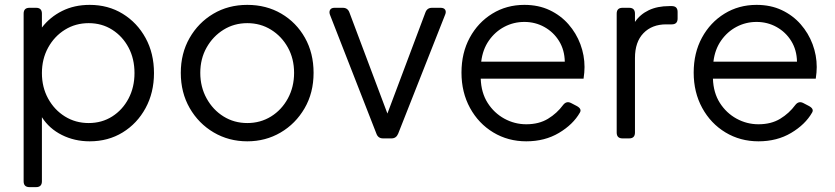

<svg xmlns="http://www.w3.org/2000/svg" viewBox="-20 -568 3427 788"><path d="M101 200Q77 200 77 176V-512Q77 -536 101 -536H128Q152 -536 152 -512V-455Q185 -498 235 -523Q285 -548 348 -548Q424 -548 483.5 -511.5Q543 -475 577.5 -412Q612 -349 612 -268Q612 -188 577.5 -124.5Q543 -61 483.5 -24.5Q424 12 348 12Q286 12 234 -14Q182 -40 152 -87V176Q152 200 128 200ZM344 -63Q398 -63 440.5 -90Q483 -117 507.5 -163.5Q532 -210 532 -268Q532 -327 507.5 -373Q483 -419 440.5 -446Q398 -473 344 -473Q290 -473 246.5 -446Q203 -419 177.5 -372.5Q152 -326 152 -268Q152 -210 177.5 -163.5Q203 -117 246.5 -90Q290 -63 344 -63Z M995 12Q919 12 857 -24.5Q795 -61 758.5 -124.5Q722 -188 722 -269Q722 -349 758 -412Q794 -475 855.5 -511.5Q917 -548 995 -548Q1073 -548 1134.5 -512Q1196 -476 1231.5 -413Q1267 -350 1267 -269Q1267 -187 1230 -123.5Q1193 -60 1131.5 -24Q1070 12 995 12ZM995 -63Q1049 -63 1092.5 -90Q1136 -117 1161.5 -164Q1187 -211 1187 -269Q1187 -327 1161.5 -373Q1136 -419 1092.5 -446Q1049 -473 995 -473Q941 -473 897.5 -446Q854 -419 828 -373Q802 -327 802 -269Q802 -211 828 -164Q854 -117 897.5 -90Q941 -63 995 -63Z M1552 0Q1532 0 1525 -19L1334 -508Q1330 -520 1335 -528Q1340 -536 1353 -536H1387Q1407 -536 1414 -517L1570 -102L1726 -517Q1733 -536 1753 -536H1788Q1802 -536 1807 -528Q1812 -520 1807 -508L1614 -19Q1606 0 1587 0Z M2140 12Q2065 12 2004.5 -24.5Q1944 -61 1909 -125Q1874 -189 1874 -270Q1874 -351 1908 -413.5Q1942 -476 2000.5 -512Q2059 -548 2132 -548Q2190 -548 2235.5 -526.5Q2281 -505 2313 -468.5Q2345 -432 2362 -386.5Q2379 -341 2379 -293Q2379 -283 2378 -270.5Q2377 -258 2375 -245H1953Q1955 -187 1981.5 -145.5Q2008 -104 2050 -81Q2092 -58 2140 -58Q2192 -58 2229 -80.5Q2266 -103 2291 -137Q2305 -155 2324 -145L2347 -133Q2369 -121 2360 -106Q2332 -57 2274 -22.5Q2216 12 2140 12ZM2132 -478Q2088 -478 2050 -458Q2012 -438 1986.5 -401.5Q1961 -365 1955 -315H2298Q2297 -363 2274.5 -399.5Q2252 -436 2214.5 -457Q2177 -478 2132 -478Z M2535 0Q2511 0 2511 -24V-512Q2511 -536 2535 -536H2562Q2586 -536 2586 -512V-478Q2607 -509 2642.5 -526Q2678 -543 2727 -543H2737Q2761 -543 2761 -519V-492Q2761 -468 2737 -468H2714Q2656 -468 2621 -432Q2586 -396 2586 -330V-24Q2586 0 2562 0Z M3093 12Q3018 12 2957.5 -24.5Q2897 -61 2862 -125Q2827 -189 2827 -270Q2827 -351 2861 -413.5Q2895 -476 2953.5 -512Q3012 -548 3085 -548Q3143 -548 3188.5 -526.5Q3234 -505 3266 -468.5Q3298 -432 3315 -386.5Q3332 -341 3332 -293Q3332 -283 3331 -270.5Q3330 -258 3328 -245H2906Q2908 -187 2934.5 -145.5Q2961 -104 3003 -81Q3045 -58 3093 -58Q3145 -58 3182 -80.5Q3219 -103 3244 -137Q3258 -155 3277 -145L3300 -133Q3322 -121 3313 -106Q3285 -57 3227 -22.5Q3169 12 3093 12ZM3085 -478Q3041 -478 3003 -458Q2965 -438 2939.5 -401.5Q2914 -365 2908 -315H3251Q3250 -363 3227.5 -399.5Q3205 -436 3167.5 -457Q3130 -478 3085 -478Z"/></svg>

Font: Pitagon Sans Text
Style: Regular
Weight: 400
Designer: Travis Tran
Foundry: Pitagon
Version: Version 1.001; ttfautohint (v1.8.4.7-5d5b);gftools[0.9.26]